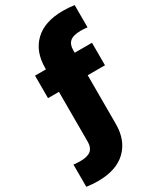

<svg xmlns="http://www.w3.org/2000/svg" viewBox="-311 -903 1023 1219"><g transform="rotate(-30 200.5 -294.0)"><path d="M27.5 230Q4 230 -16 228.5Q-36 227 -56.5 224V61Q-29.5 64 -8 64Q47 64 70.8 43.5Q94.5 23 94.5 -17.5V-385H14.5V-550H94.5V-560.5Q94.5 -680 166.2 -749Q238 -818 372.5 -818Q396 -818 416 -816.5Q436 -815 456.5 -812V-649Q429.5 -652 408 -652Q353 -652 329.2 -631.5Q305.5 -611 305.5 -570.5V-550H432V-385H305.5V-27.5Q305.5 91.5 233.8 160.8Q162 230 27.5 230Z"/></g></svg>

Font: Encode Sans Black
Style: Regular
Weight: 900
Designer: Multiple Designers
Foundry: Impallari Type
Version: Version 3.002; ttfautohint (v1.8.3) -l 8 -r 50 -G 200 -x 14 